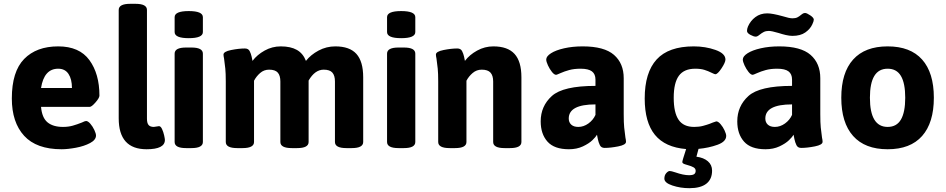

<svg xmlns="http://www.w3.org/2000/svg" viewBox="-20 -774 4955 1006"><path d="M42 -258Q42 -399 106.5 -465Q171 -531 285 -531Q396 -531 448.5 -459Q501 -387 501 -273Q501 -261 480.5 -237.5Q460 -214 450 -214H195Q200 -157 229 -133Q258 -109 310 -109Q338 -109 361 -115.5Q384 -122 409 -132Q425 -140 431 -140Q441 -140 453.5 -125.5Q466 -111 474.5 -92.5Q483 -74 483 -64Q483 -41 452 -24.5Q421 -8 378 0Q335 8 303 8Q171 8 106.5 -62.5Q42 -133 42 -258ZM357 -313Q357 -359 339 -386.5Q321 -414 285 -414Q211 -414 195 -313Z M602 -154V-722Q602 -754 662 -754H690Q750 -754 750 -722V-152Q750 -129 758.5 -119Q767 -109 786 -109Q791 -109 799.5 -111Q808 -113 813 -113Q822 -113 829 -98Q836 -83 840 -65Q844 -47 844 -41Q844 8 748 8Q602 8 602 -154Z M895 -30V-493Q895 -525 955 -525H983Q1043 -525 1043 -493V-30Q1043 2 983 2H955Q895 2 895 -30ZM895 -606V-684Q895 -716 969 -716Q1043 -716 1043 -684V-606Q1043 -574 969 -574Q895 -574 895 -606Z M1883 -369V-30Q1883 2 1823 2H1795Q1735 2 1735 -30V-347Q1735 -378 1721.5 -393.5Q1708 -409 1676 -409Q1630 -409 1597 -352V-30Q1597 2 1537 2H1509Q1449 2 1449 -30V-347Q1449 -378 1435.5 -393.5Q1422 -409 1390 -409Q1363 -409 1343 -391.5Q1323 -374 1311 -351V-30Q1311 2 1251 2H1223Q1163 2 1163 -30V-347Q1163 -391 1160.5 -414.5Q1158 -438 1154 -467Q1151 -481 1151 -488Q1151 -504 1191.5 -512Q1232 -520 1263 -520Q1281 -520 1288 -506.5Q1295 -493 1298.5 -477Q1302 -461 1303 -455Q1327 -487 1366.5 -509Q1406 -531 1451 -531Q1503 -531 1535.5 -512.5Q1568 -494 1583 -455Q1608 -487 1649 -509Q1690 -531 1737 -531Q1812 -531 1847.5 -491.5Q1883 -452 1883 -369Z M2008 -30V-493Q2008 -525 2068 -525H2096Q2156 -525 2156 -493V-30Q2156 2 2096 2H2068Q2008 2 2008 -30ZM2008 -606V-684Q2008 -716 2082 -716Q2156 -716 2156 -684V-606Q2156 -574 2082 -574Q2008 -574 2008 -606Z M2276 -30V-347Q2276 -391 2273.5 -414.5Q2271 -438 2267 -467Q2264 -481 2264 -488Q2264 -504 2304.5 -512Q2345 -520 2376 -520Q2394 -520 2401 -506.5Q2408 -493 2411.5 -477Q2415 -461 2416 -455Q2440 -487 2480 -509Q2520 -531 2565 -531Q2640 -531 2676 -491.5Q2712 -452 2712 -369V-30Q2712 2 2652 2H2624Q2564 2 2564 -30V-347Q2564 -378 2550 -393.5Q2536 -409 2504 -409Q2477 -409 2456.5 -391.5Q2436 -374 2424 -351V-30Q2424 2 2364 2H2336Q2276 2 2276 -30Z M2813 -138Q2813 -218 2871.5 -271Q2930 -324 3100 -324V-357Q3100 -386 3081.5 -400Q3063 -414 3022 -414Q2988 -414 2962.5 -407Q2937 -400 2917 -391Q2897 -382 2894 -382Q2884 -382 2872 -397Q2860 -412 2851 -431.5Q2842 -451 2842 -462Q2842 -479 2867 -495Q2892 -511 2936 -521Q2980 -531 3033 -531Q3146 -531 3197 -486.5Q3248 -442 3248 -364V-176Q3248 -130 3250.5 -106Q3253 -82 3257 -53Q3260 -40 3260 -31Q3260 -15 3219.5 -7Q3179 1 3148 1Q3130 1 3123 -13.5Q3116 -28 3112.5 -45Q3109 -62 3108 -68Q3102 -57 3084 -39.5Q3066 -22 3034 -7Q3002 8 2961 8Q2884 8 2848.5 -32Q2813 -72 2813 -138ZM3100 -172V-227Q2960 -227 2960 -153Q2960 -133 2973 -121Q2986 -109 3010 -109Q3038 -109 3063 -127Q3088 -145 3100 -172Z M3640 6 3629 47Q3667 52 3689 71Q3711 90 3711 120Q3711 165 3681 188.5Q3651 212 3592 212Q3545 212 3503 198Q3461 184 3461 162Q3461 144 3471 133Q3481 122 3489 122Q3497 122 3518 129Q3561 144 3590 144Q3609 144 3617 138.5Q3625 133 3625 121Q3625 109 3613.5 102.5Q3602 96 3583 91Q3580 90 3571.5 87.5Q3563 85 3559 82Q3555 79 3555 75Q3555 68 3575 7Q3465 -2 3411.5 -67.5Q3358 -133 3358 -258Q3358 -394 3420.5 -462.5Q3483 -531 3615 -531Q3676 -531 3728.5 -512.5Q3781 -494 3781 -462Q3781 -447 3760.5 -416Q3740 -385 3728 -385Q3724 -385 3710 -392Q3690 -402 3670.5 -408Q3651 -414 3623 -414Q3564 -414 3537 -377Q3510 -340 3510 -262Q3510 -184 3535.5 -146.5Q3561 -109 3617 -109Q3643 -109 3663.5 -114.5Q3684 -120 3697.5 -125Q3711 -130 3715 -132Q3731 -138 3733 -138Q3743 -138 3755.5 -123.5Q3768 -109 3776.5 -90.5Q3785 -72 3785 -62Q3785 -32 3739.5 -15.5Q3694 1 3640 6Z M3843 -138Q3843 -218 3901.5 -271Q3960 -324 4130 -324V-357Q4130 -386 4111.5 -400Q4093 -414 4052 -414Q4018 -414 3992.5 -407Q3967 -400 3947 -391Q3927 -382 3924 -382Q3914 -382 3902 -397Q3890 -412 3881 -431.5Q3872 -451 3872 -462Q3872 -479 3897 -495Q3922 -511 3966 -521Q4010 -531 4063 -531Q4176 -531 4227 -486.5Q4278 -442 4278 -364V-176Q4278 -130 4280.5 -106Q4283 -82 4287 -53Q4290 -40 4290 -31Q4290 -15 4249.5 -7Q4209 1 4178 1Q4160 1 4153 -13.5Q4146 -28 4142.5 -45Q4139 -62 4138 -68Q4132 -57 4114 -39.5Q4096 -22 4064 -7Q4032 8 3991 8Q3914 8 3878.5 -32Q3843 -72 3843 -138ZM4130 -172V-227Q3990 -227 3990 -153Q3990 -133 4003 -121Q4016 -109 4040 -109Q4068 -109 4093 -127Q4118 -145 4130 -172ZM3894 -612Q3894 -623 3899 -635Q3912 -665 3938 -684.5Q3964 -704 4000 -704Q4027 -704 4081 -689Q4116 -678 4132 -678Q4148 -678 4158 -683Q4168 -688 4177 -696Q4178 -697 4184.5 -701.5Q4191 -706 4198 -706Q4207 -706 4225.5 -693.5Q4244 -681 4244 -671Q4244 -663 4236 -646Q4225 -622 4199.5 -604Q4174 -586 4132 -586Q4117 -586 4097.5 -590.5Q4078 -595 4060 -601Q4023 -612 4008 -612Q3993 -612 3982 -606.5Q3971 -601 3960 -592Q3959 -591 3952.5 -586.5Q3946 -582 3940 -582Q3929 -582 3911.5 -591.5Q3894 -601 3894 -612Z M4388 -262Q4388 -393 4450 -462Q4512 -531 4631 -531Q4750 -531 4811.5 -462Q4873 -393 4873 -262Q4873 -131 4811.5 -61.5Q4750 8 4631 8Q4512 8 4450 -61.5Q4388 -131 4388 -262ZM4723 -262Q4723 -338 4700.5 -376Q4678 -414 4631 -414Q4584 -414 4561 -376Q4538 -338 4538 -262Q4538 -109 4631 -109Q4678 -109 4700.5 -147.5Q4723 -186 4723 -262Z"/></svg>

Font: Asap-Bold
Style: Bold
Weight: 700
Designer: Pablo Cosgaya
Foundry: Omnibus-Type
Version: Version 2.000; ttfautohint (v1.8)